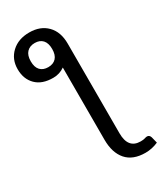

<svg xmlns="http://www.w3.org/2000/svg" viewBox="-286 -852 953 1121"><g transform="rotate(-30 190.0 -292.0)"><path d="M159.7 -554.7Q178.7 -575.2 178.7 -615.2Q178.7 -655.3 159.9 -675.8Q141.1 -696.3 107.2 -696.3Q73.2 -696.3 53.7 -675.5Q34.2 -654.8 34.2 -614.7Q34.2 -574.7 53.2 -554.4Q72.3 -534.2 106.4 -534.2Q140.6 -534.2 159.7 -554.7ZM348.6 182.6Q263.7 182.6 220.9 133.3Q178.2 84 178.2 -2.9V-490.2Q143.6 -465.8 101.6 -465.8Q26.4 -465.3 -14.4 -505.9Q-55.2 -546.4 -55.2 -613.3Q-55.2 -680.2 -9.5 -722.9Q36.1 -765.6 110.4 -765.6Q184.6 -765.6 228.8 -720.7Q272.9 -675.8 272.9 -597.2V7.8Q272.9 110.8 356.9 110.8Q376 110.8 385.7 107.4Q395.5 104 402.3 104Q418.5 104 424.3 122.6L434.6 164.1Q392.6 182.6 348.6 182.6Z"/></g></svg>

Font: Lato-Medium
Style: Regular
Weight: 500
Designer: Lukasz Dziedzic
Foundry: tyPoland Lukasz Dziedzic
Version: Version 2.006; 2014-01-15